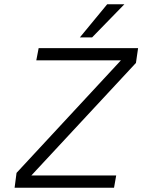

<svg xmlns="http://www.w3.org/2000/svg" viewBox="-20 -874 663 894"><path d="M559 -854 409 -700H352L479 -854ZM160 -650H623L613 -581L126 -57H521L511 0H48L57 -69L543 -593H149Z"/></svg>

Font: Overused Grotesk Book
Style: Italic
Weight: 350
Italic angle: -10°
Version: Version 0.003